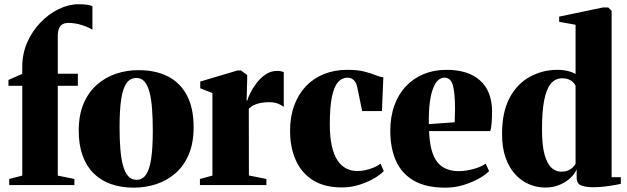

<svg xmlns="http://www.w3.org/2000/svg" viewBox="-20 -852 2888 884"><path d="M22.5 0V-28L82.5 -43.5V-457H19V-484L82.5 -512V-545Q82.5 -604.5 105.2 -656.5Q128 -708.5 166 -748Q204 -787.5 250 -810Q296 -832.5 342 -832.5Q367 -832.5 383 -829.8Q399 -827 405.5 -823.5V-715Q387.5 -727 356.2 -736.8Q325 -746.5 295.5 -746.5Q280 -746.5 268.8 -740.8Q257.5 -735 251.8 -721.2Q246 -707.5 246 -684V-512.5H338.5V-457H246V-43.5L322.5 -28V0Z M342.5 -250Q342.5 -323 365 -375.5Q387.5 -428 426.5 -462.2Q465.5 -496.5 514.8 -512.8Q564 -529 618 -529Q697 -529 753.8 -499.8Q810.5 -470.5 841 -412.2Q871.5 -354 871.5 -266.5Q871.5 -193.5 849 -140.8Q826.5 -88 787.8 -54.2Q749 -20.5 699.5 -4.2Q650 12 596 12Q538.5 12 491.8 -4.2Q445 -20.5 411.8 -53.2Q378.5 -86 360.5 -135.2Q342.5 -184.5 342.5 -250ZM608.5 -24Q635.5 -24 652 -47.5Q668.5 -71 676 -121Q683.5 -171 683.5 -249.5Q683.5 -304.5 680.2 -349.2Q677 -394 668.8 -426.2Q660.5 -458.5 645.8 -475.8Q631 -493 608.5 -493Q580 -493 563 -469.8Q546 -446.5 538.2 -396.5Q530.5 -346.5 530.5 -266Q530.5 -212 534 -167.5Q537.5 -123 546 -91Q554.5 -59 569.8 -41.5Q585 -24 608.5 -24Z M900.5 0V-28L958 -43.5V-423.5L902 -445.5V-476.5L1073 -527.5H1089.5L1118 -506.5V-482.5L1115.5 -389.5H1119Q1121 -400.5 1131.8 -422.5Q1142.5 -444.5 1160.5 -468.5Q1178.5 -492.5 1202.5 -509Q1226.5 -525.5 1255.5 -525.5Q1267 -525.5 1274.5 -523.8Q1282 -522 1286.5 -519.5V-360Q1279 -366.5 1261.8 -374Q1244.5 -381.5 1219.5 -381.5Q1199.5 -381.5 1182.2 -378.5Q1165 -375.5 1150.8 -369Q1136.5 -362.5 1125.5 -351.5L1126 -44L1206.5 -28V0Z M1554.5 11Q1474 11 1421 -22.2Q1368 -55.5 1341.8 -114.5Q1315.5 -173.5 1315.5 -249.5Q1315.5 -314.5 1334.5 -366.2Q1353.5 -418 1388.2 -454.8Q1423 -491.5 1471.5 -511Q1520 -530.5 1578.5 -530.5Q1625.5 -530.5 1656.2 -522.8Q1687 -515 1707.8 -506.5Q1728.5 -498 1745 -496L1738.5 -340.5H1647.5L1625 -450Q1622 -465 1615.8 -474.8Q1609.5 -484.5 1600.5 -489.5Q1591.5 -494.5 1580 -494.5Q1554.5 -494.5 1536.2 -473.8Q1518 -453 1508.2 -406Q1498.5 -359 1498.5 -279Q1498.5 -221 1507.8 -180Q1517 -139 1534 -113.5Q1551 -88 1574.5 -76.2Q1598 -64.5 1625.5 -64.5Q1642 -64.5 1661.5 -68.5Q1681 -72.5 1699.8 -80.2Q1718.5 -88 1732 -98.5L1747 -64.5Q1734.5 -50 1705 -32.2Q1675.5 -14.5 1636.2 -1.8Q1597 11 1554.5 11Z M2030.5 12Q1941.5 12 1885.5 -20.2Q1829.5 -52.5 1803.2 -111.2Q1777 -170 1777 -249.5Q1777 -314.5 1795.8 -366.5Q1814.5 -418.5 1849 -455Q1883.5 -491.5 1931 -511Q1978.5 -530.5 2036 -530.5Q2135 -530.5 2189.5 -482.2Q2244 -434 2245.5 -343Q2245.5 -308.5 2243.5 -284.5Q2241.5 -260.5 2237.5 -248.5H1955.5Q1957.5 -197 1967.2 -161.5Q1977 -126 1994.2 -104.8Q2011.5 -83.5 2036.5 -73.8Q2061.5 -64 2093.5 -64Q2122.5 -64 2158.5 -73.5Q2194.5 -83 2216 -98.5L2232 -64.5Q2218 -49 2187.2 -31.2Q2156.5 -13.5 2115.8 -0.8Q2075 12 2030.5 12ZM1954.5 -280.5 2073.5 -289Q2074 -305 2074.2 -319.2Q2074.5 -333.5 2075 -349.5Q2075 -421.5 2065.5 -458Q2056 -494.5 2025.5 -494.5Q2011.5 -494.5 1998.5 -483.8Q1985.5 -473 1975.2 -448.2Q1965 -423.5 1959.2 -382.5Q1953.5 -341.5 1954.5 -280.5Z M2490.5 11.5Q2452.5 11.5 2417 -3.2Q2381.5 -18 2353 -48.5Q2324.5 -79 2308 -125.5Q2291.5 -172 2291.5 -235Q2291.5 -336 2326.2 -401.2Q2361 -466.5 2419.5 -498.5Q2478 -530.5 2547 -530.5Q2572.5 -530.5 2595.5 -524.8Q2618.5 -519 2630 -511V-738L2554.5 -751.5V-775.5L2755.5 -817.5H2780.5L2796 -802.5V-36H2838.5V-5.5Q2821.5 -1.5 2783.8 4.2Q2746 10 2709 10Q2679 10 2657 2.2Q2635 -5.5 2635 -35.5V-72Q2625.5 -50.5 2605 -31.5Q2584.5 -12.5 2555.2 -0.5Q2526 11.5 2490.5 11.5ZM2564 -61.5Q2580.5 -61.5 2593.5 -66.5Q2606.5 -71.5 2615.8 -80Q2625 -88.5 2630 -97.5V-457Q2622 -474 2605.8 -482.8Q2589.5 -491.5 2569.5 -491.5Q2536 -491.5 2515.5 -466Q2495 -440.5 2485.2 -389Q2475.5 -337.5 2475.5 -259Q2475 -183 2487.5 -139.5Q2500 -96 2520 -78.8Q2540 -61.5 2564 -61.5Z"/></svg>

Font: Merriweather 120pt Black
Style: Regular
Weight: 900
Designer: Eben Sorkin
Foundry: Eben Sorkin
Version: Version 2.100